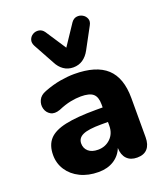

<svg xmlns="http://www.w3.org/2000/svg" viewBox="-143 -871 848 980"><g transform="rotate(-20 281.0 -381.0)"><path d="M285 -535Q256 -535 233.5 -550.5Q211 -566 197 -594L135 -707Q125 -726 130.5 -742Q136 -758 150.5 -766.5Q165 -775 182.5 -772.5Q200 -770 212 -753L285 -642L359 -753Q371 -770 388 -772.5Q405 -775 420 -766.5Q435 -758 441 -742Q447 -726 436 -707L375 -594Q360 -566 337.5 -550.5Q315 -535 285 -535ZM224 11Q168 11 125 -10Q82 -31 58 -67.5Q34 -104 34 -149Q34 -203 62 -234Q90 -265 152.5 -278.5Q215 -292 318 -292H355V-309Q355 -349 335.5 -366Q316 -383 269 -383Q243 -383 212.5 -377Q182 -371 145 -355Q114 -344 94 -355.5Q74 -367 67.5 -390Q61 -413 71.5 -436Q82 -459 112 -470Q159 -488 200.5 -495Q242 -502 276 -502Q395 -502 452 -449.5Q509 -397 509 -287V-74Q509 -34 490 -12.5Q471 9 434 9Q398 9 378 -12Q358 -33 357 -71Q342 -33 307.5 -11Q273 11 224 11ZM355 -213H318Q249 -213 219 -199.5Q189 -186 189 -156Q189 -130 207.5 -113.5Q226 -97 260 -97Q300 -97 327.5 -123.5Q355 -150 355 -193Z"/></g></svg>

Font: Chiron GoRound TC EB
Style: Regular
Weight: 700
Designer: Ryoko NISHIZUKA 西塚涼子 (kana, bopomofo & ideographs); Paul D. Hunt (Latin, Greek & Cyrillic); Sandoll Communications 산돌커뮤니
Foundry: Adobe
Version: Version 1.000;hotconv 1.1.1;makeotfexe 2.6.0